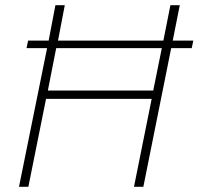

<svg xmlns="http://www.w3.org/2000/svg" viewBox="-20 -718 763 738"><path d="M495 0 563 -338H157L89 0H53L161 -533H82L88 -562H167L193 -698H229L203 -562H608L635 -698H671L644 -562H723L717 -533H638L531 0ZM164 -370H569L602 -533H196Z"/></svg>

Font: IBM Plex Sans ExtraLight
Style: Italic
Weight: 250
Italic angle: -11.31°
Designer: Mike Abbink, Paul van der Laan, Pieter van Rosmalen
Foundry: Bold Monday
Version: Version 3.201